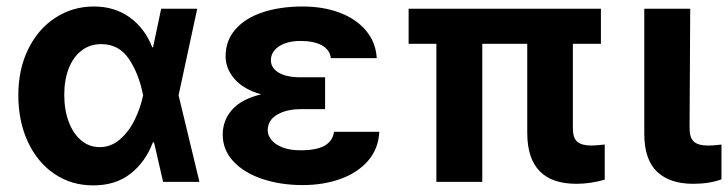

<svg xmlns="http://www.w3.org/2000/svg" viewBox="-20 -557 2231 588"><path d="M36.1 -265.6Q36.1 -344.7 66.4 -406.5Q96.7 -468.3 149.7 -502.7Q202.6 -537.1 267.6 -537.1Q331.1 -537.1 377.4 -503.7Q423.8 -470.2 446.3 -412.1H448.7L473.6 -530.3H584L526.9 -265.1L590.8 0H479.5L451.7 -121.1H448.2Q425.3 -60.5 379.2 -24.7Q333 11.2 264.6 10.7Q198.7 10.7 146.7 -24.4Q94.7 -59.6 65.4 -122.6Q36.1 -185.5 36.1 -265.6ZM285.2 -106.4Q320.3 -106.4 347.9 -130.6Q375.5 -154.8 392.8 -190.7Q410.2 -226.6 418 -263.7L418.5 -265.1L418 -266.6Q405.3 -331.1 374.8 -376.5Q344.2 -421.9 290 -421.9Q255.4 -421.9 229.7 -402.1Q204.1 -382.3 190.4 -347.2Q176.8 -312 176.8 -266.6Q176.8 -220.7 190.4 -184.1Q204.1 -147.5 228.8 -127Q253.4 -106.4 285.2 -106.4Z M779.8 -268.1Q726.1 -283.2 698.5 -314.9Q670.9 -346.7 670.9 -384.8Q670.9 -432.6 700.9 -467Q731 -501.5 784.4 -519.3Q837.9 -537.1 907.2 -537.1Q970.2 -537.1 1020.5 -518.1Q1070.8 -499 1100.8 -463.4Q1130.9 -427.7 1133.8 -378.9H993.2Q990.2 -404.8 965.6 -418.2Q940.9 -431.6 900.4 -431.6Q871.6 -431.6 851.1 -423.6Q830.6 -415.5 820.1 -402.3Q809.6 -389.2 809.6 -373Q809.6 -348.6 833.5 -334.5Q857.4 -320.3 900.4 -320.3H975.6V-222.7H900.4Q858.4 -222.7 829.3 -206.1Q800.3 -189.5 799.8 -158.2Q800.3 -141.1 812.3 -127.2Q824.2 -113.3 846.7 -105Q869.1 -96.7 900.4 -96.7Q949.2 -96.7 974.1 -110.8Q999 -125 1002.9 -153.3H1141.6Q1139.2 -101.6 1107.2 -64.7Q1075.2 -27.8 1022.7 -9Q970.2 9.8 907.2 9.8Q838.4 9.8 782.5 -9.3Q726.6 -28.3 694.3 -63.2Q662.1 -98.1 662.1 -144.5Q662.1 -189 691.2 -221.4Q720.2 -253.9 779.8 -268.1Z M1820.3 -422.9H1734.4V-165Q1734.4 -134.3 1748 -122.8Q1761.7 -111.3 1791 -111.3Q1802.7 -111.3 1832 -114.3V-6.8Q1788.6 5.9 1745.1 5.9Q1596.2 5.9 1594.7 -147.5V-422.9H1457V0H1316.4V-422.9H1231.4V-530.3H1820.3Z M2093.8 -530.3 2091.8 -165Q2091.8 -134.3 2105.5 -122.8Q2119.1 -111.3 2147.5 -111.3Q2159.2 -111.3 2170.2 -112.3Q2181.2 -113.3 2189.5 -114.3V-7.8Q2152.8 5.9 2102.5 5.9Q2031.2 5.9 1992.2 -31.2Q1953.1 -68.4 1953.1 -147.5V-530.3Z"/></svg>

Font: WEMIX Pretendard
Style: Bold
Weight: 700
Designer: Base glyphs from Inter by Rasmus Andersson; Hangeul glyphs from Noto Sans CJK(Source Han Sans) by Jang Soo-young and Kan
Foundry: Kil Hyung-jin
Version: Version 1.000